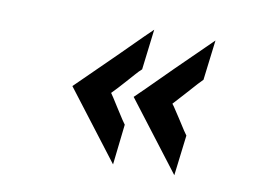

<svg xmlns="http://www.w3.org/2000/svg" viewBox="-52 -511 715 537"><g transform="rotate(10 305.0 -242.5)"><path d="M261 -354Q340 -433 346 -438L332 -323Q324 -316 314.5 -305Q305 -294 295 -283Q272 -257 258 -243Q262 -238 282 -206Q308 -165 311 -162L298 -47L148 -243Q146 -241 261 -354ZM421 -341Q521 -439 520 -438L506 -324Q501 -320 462 -276L432 -243Q437 -237 443.5 -226.5Q450 -216 457 -206Q483 -165 486 -162L472 -47L322 -243Q329 -249 421 -341Z"/></g></svg>

Font: Josefin Sans SemiBold
Style: Italic
Weight: 600
Italic angle: -7°
Designer: Santiago Orozco
Foundry: Typemade
Version: Version 2.000